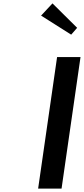

<svg xmlns="http://www.w3.org/2000/svg" viewBox="-20 -1136 494 1131"><path d="M289.2 -1116 222 -1044.1 399.3 -931.9 434.4 -972.1ZM454.3 -800H316.3L204.6 -25H342.6Z"/></svg>

Font: Hussar Ekologiczny
Style: Regular
Weight: 400
Foundry: Cannot Into Space Fonts
Version: Version 0.97